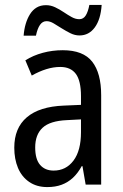

<svg xmlns="http://www.w3.org/2000/svg" viewBox="-20 -750 499 780"><path d="M235 -546Q318 -546 354.5 -499.5Q391 -453 391 -363V0H328L315 -75H312Q296 -46 276 -27.5Q256 -9 230.5 0.5Q205 10 172 10Q129 10 98.5 -11Q68 -32 53 -68Q38 -104 38 -150Q38 -230 89 -273.5Q140 -317 239 -321L309 -324V-359Q309 -422 288 -450Q267 -478 225 -478Q197 -478 168 -469Q139 -460 109 -443L83 -505Q115 -525 154 -535.5Q193 -546 235 -546ZM252 -262Q183 -259 153 -231Q123 -203 123 -151Q123 -103 143 -80Q163 -57 198 -57Q248 -57 278.5 -97.5Q309 -138 309 -213V-265ZM76 -605Q78 -631 84.5 -653Q91 -675 102 -692.5Q113 -710 129 -719.5Q145 -729 167 -729Q186 -729 204 -720.5Q222 -712 239 -700.5Q256 -689 271.5 -680.5Q287 -672 302 -672Q319 -672 328.5 -687.5Q338 -703 343 -730H393Q389 -671 365 -638.5Q341 -606 303 -606Q284 -606 266 -615Q248 -624 230.5 -635Q213 -646 198 -655Q183 -664 169 -664Q153 -664 142.5 -649Q132 -634 126 -605Z"/></svg>

Font: Noto Sans Condensed
Style: Regular
Weight: 400
Width: 3
Version: Version 2.013